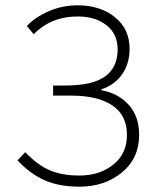

<svg xmlns="http://www.w3.org/2000/svg" viewBox="-20 -691 588 723"><path d="M279 12Q204 12 149.5 -11.5Q95 -35 46 -87L75 -118Q122 -69 168 -49.5Q214 -30 279 -30Q355 -30 406.5 -71Q458 -112 458 -183Q458 -257 403 -294Q348 -331 247 -331H180V-369H227Q328 -369 375.5 -403Q423 -437 423 -505Q423 -563 381 -596Q339 -629 273 -629Q172 -629 107 -562L81 -593Q113 -627 164 -649Q215 -671 273 -671Q357 -671 412.5 -626.5Q468 -582 468 -507Q468 -452 440 -411.5Q412 -371 362 -355V-351Q425 -340 464.5 -296.5Q504 -253 504 -183Q504 -95 439 -41.5Q374 12 279 12Z"/></svg>

Font: Toshiba Sans Light
Style: Regular
Weight: 300
Designer: Paul D. Hunt
Foundry: Toshiba Corporation
Version: Version 2.020;PS 2.0;hotconv 1.0.86;makeotf.lib2.5.63406